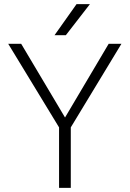

<svg xmlns="http://www.w3.org/2000/svg" viewBox="-20 -913 630 933"><path d="M570 -700 324 -294V0H267V-294L20 -700H83L296 -342L508 -700ZM352 -893H417L300 -742H245Z"/></svg>

Font: Krub Light
Style: Regular
Weight: 300
Designer: Ekaluck Peanpanawate
Foundry: Cadson Demak Co.,Ltd.
Version: Version 1.000; ttfautohint (v1.6)